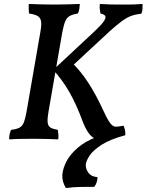

<svg xmlns="http://www.w3.org/2000/svg" viewBox="-20 -699 738 967"><path d="M312 248Q303 234 298 217Q293 200 294 180Q297 148 315 113.5Q333 79 370 46.5Q407 14 466 -9L467 4Q445 -5 429 -25.5Q413 -46 398 -83Q365 -173 329.5 -235Q294 -297 248 -347L456 -541Q491 -574 503 -592Q515 -610 510 -618.5Q505 -627 486 -631Q484 -642 482.5 -654.5Q481 -667 483 -679Q512 -677 537.5 -676.5Q563 -676 594 -676Q614 -676 630.5 -676Q647 -676 663.5 -677Q680 -678 698 -679Q698 -668 697.5 -654.5Q697 -641 692 -630Q664 -627 642.5 -619.5Q621 -612 596.5 -594.5Q572 -577 534 -543L340 -363L343 -383Q388 -339 425.5 -281Q463 -223 501 -141Q517 -105 532 -83Q547 -61 563 -61Q573 -61 581.5 -62.5Q590 -64 602 -66Q607 -56 609.5 -43.5Q612 -31 611 -18Q533 3 490.5 31Q448 59 431 85Q414 111 412 130Q411 152 425.5 171.5Q440 191 471 193Q471 206 467 218.5Q463 231 455 242Q421 242 385 242.5Q349 243 312 248ZM26 3Q26 -11 28.5 -23.5Q31 -36 36 -45Q63 -48 78 -56Q93 -64 100.5 -83.5Q108 -103 114 -138L184 -542Q190 -576 186.5 -593.5Q183 -611 168.5 -619Q154 -627 126 -631Q125 -642 124.5 -654Q124 -666 125 -679Q154 -678 186 -677Q218 -676 252 -676Q285 -676 317.5 -677Q350 -678 382 -679Q381 -666 379.5 -654Q378 -642 372 -631Q347 -627 332 -619Q317 -611 309 -592.5Q301 -574 294 -538L224 -135Q218 -101 220 -82.5Q222 -64 234.5 -56.5Q247 -49 271 -45Q273 -35 274 -22.5Q275 -10 273 3Q252 2 233 1.5Q214 1 195.5 0.5Q177 0 155 0Q122 0 87.5 0.5Q53 1 26 3Z"/></svg>

Font: Vollkorn Medium
Style: Italic
Weight: 500
Italic angle: -11°
Designer: Friedrich Althausen
Foundry: Friedrich Althausen
Version: Version 5.000